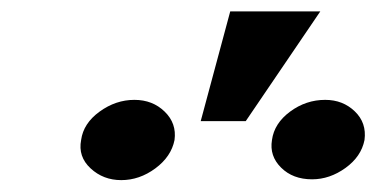

<svg xmlns="http://www.w3.org/2000/svg" viewBox="-20 -909 653 333"><path d="M328.1 -698.9 379.3 -889.2H535.5L406.2 -698.9ZM120.7 -666.2Q124.6 -695 152.7 -715.4Q180.8 -735.8 213.1 -735.8Q244.7 -735.8 265.6 -715.4Q286.6 -695 282.7 -666.2Q277 -637.4 249.5 -617Q221.9 -596.6 190.3 -596.6Q159.1 -596.6 137.1 -617Q115.1 -637.4 120.7 -666.2ZM451.7 -666.2Q455.6 -695 483.1 -715.4Q510.7 -735.8 544 -735.8Q574.6 -735.8 595.3 -715.9Q616.1 -696 612.2 -666.2Q606.5 -637.4 579.2 -617.7Q551.8 -598 521.3 -598Q487.9 -598 467.5 -618.3Q447.1 -638.5 451.7 -666.2Z"/></svg>

Font: Inter UI Black
Style: Italic
Weight: 900
Italic angle: -9.39999°
Designer: Rasmus Andersson
Foundry: rsms
Version: 3.2;8d6f07862